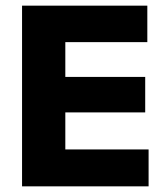

<svg xmlns="http://www.w3.org/2000/svg" viewBox="-20 -659 586 679"><path d="M211 0H58V-639H211ZM505.5 0H103.5V-130.5H505.5ZM493.5 -261.5H147.5V-387H493.5ZM501 -510H103V-639H501Z"/></svg>

Font: Anek Kannada
Style: Bold
Weight: 700
Version: Version 1.003